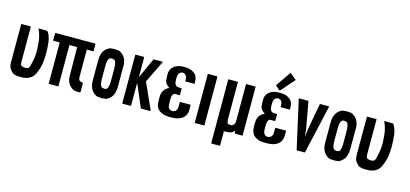

<svg xmlns="http://www.w3.org/2000/svg" viewBox="-87 -1663 5459 2556"><g transform="rotate(15 2642.5 -385.5)"><path d="M395.5 -91.8Q387.7 -78.1 372.1 -56.6Q357.4 -35.2 310.5 -9.8Q291 -2.9 268.6 1Q247.1 5.9 230.5 5.9Q209 5.9 166 5.9Q166 5.9 166 4.9Q158.2 4.9 151.4 3.9Q144.5 2.9 137.7 2Q106.4 -3.9 87.9 -21.5Q69.3 -39.1 54.7 -58.6Q42 -75.2 37.1 -98.6Q31.2 -121.1 31.2 -163.1Q31.2 -227.5 31.2 -355.5Q31.2 -461.9 31.2 -673.8Q31.2 -676.8 32.2 -677.7Q34.2 -678.7 36.1 -678.7Q77.1 -678.7 159.2 -678.7Q161.1 -678.7 163.1 -677.7Q164.1 -676.8 164.1 -673.8Q164.1 -512.7 164.1 -189.5Q165 -172.9 166 -166Q167 -159.2 168.9 -154.3Q174.8 -138.7 194.3 -133.8Q213.9 -127.9 229.5 -127.9Q241.2 -128.9 262.7 -132.8Q283.2 -136.7 293 -170.9Q329.1 -299.8 324.2 -403.3Q319.3 -506.8 311.5 -546.9Q304.7 -580.1 297.9 -603.5Q291 -626 285.2 -640.6Q274.4 -668.9 269.5 -674.8Q264.6 -680.7 271.5 -680.7Q307.6 -680.7 380.9 -679.7Q384.8 -680.7 387.7 -679.7Q390.6 -678.7 391.6 -677.7Q407.2 -661.1 420.9 -627Q434.6 -593.8 442.4 -548.8Q453.1 -459 453.1 -377.9Q453.1 -339.8 450.2 -303.7Q443.4 -191.4 395.5 -91.8Z M1054.7 -675.8Q1054.7 -643.6 1054.7 -579.1Q1054.7 -577.1 1052.7 -575.2Q1051.8 -574.2 1048.8 -574.2Q1020.5 -574.2 962.9 -574.2Q962.9 -448.2 962.9 -196.3Q963.9 -183.6 965.8 -172.9Q966.8 -163.1 970.7 -158.2Q980.5 -142.6 1000 -138.7Q1020.5 -134.8 1022.5 -134.8Q1022.5 -134.8 1022.5 -133.8Q1023.4 -133.8 1024.4 -133.8Q1025.4 -132.8 1026.4 -131.8Q1027.3 -130.9 1027.3 -129.9Q1028.3 -128.9 1028.3 -127Q1028.3 -86.9 1028.3 -6.8Q1028.3 -4.9 1027.3 -2.9Q1025.4 -1 1023.4 -1Q1022.5 -1 1022.5 -1Q1022.5 -1 1022.5 0Q1020.5 0 997.1 0Q973.6 0 968.8 -1Q968.8 -1 960.9 -2Q954.1 -2 952.1 -2.9Q928.7 -7.8 913.1 -19.5Q896.5 -31.2 877.9 -49.8Q861.3 -67.4 850.6 -91.8Q839.8 -116.2 835 -148.4Q834 -153.3 833 -210Q833 -265.6 832 -335.9Q832 -365.2 831.1 -395.5Q831.1 -425.8 831.1 -453.1Q831.1 -503.9 830.1 -538.1Q830.1 -573.2 830.1 -573.2Q794.9 -573.2 723.6 -573.2Q723.6 -384.8 723.6 -7.8Q723.6 -5.9 721.7 -3.9Q720.7 -2.9 718.8 -2.9Q677.7 -2.9 595.7 -2.9Q592.8 -2.9 591.8 -3.9Q589.8 -5.9 589.8 -7.8Q589.8 -196.3 589.8 -573.2Q561.5 -573.2 502.9 -573.2Q501 -573.2 500 -574.2Q498 -576.2 498 -578.1Q498 -610.4 498 -675.8Q498 -678.7 500 -679.7Q501 -680.7 502.9 -680.7Q685.5 -680.7 1049.8 -680.7Q1052.7 -680.7 1053.7 -679.7Q1054.7 -678.7 1054.7 -676.8Q1054.7 -676.8 1054.7 -675.8Z M1490.2 -474.6Q1490.2 -383.8 1490.2 -203.1Q1490.2 -151.4 1477.5 -114.3Q1465.8 -76.2 1442.4 -51.8Q1418.9 -26.4 1395.5 -13.7Q1373 -2 1330.1 -2Q1328.1 -2 1326.2 -2Q1324.2 -2 1323.2 -2Q1322.3 -2 1320.3 -2Q1316.4 -2 1312.5 -2Q1308.6 -2 1305.7 -2Q1263.7 -2 1240.2 -13.7Q1217.8 -25.4 1192.4 -51.8Q1176.8 -69.3 1165 -93.8Q1154.3 -118.2 1149.4 -149.4Q1147.5 -162.1 1146.5 -175.8Q1145.5 -189.5 1145.5 -204.1Q1145.5 -294.9 1145.5 -476.6Q1145.5 -527.3 1157.2 -564.5Q1169.9 -602.5 1192.4 -627Q1217.8 -652.3 1241.2 -664.1Q1262.7 -675.8 1302.7 -675.8Q1305.7 -675.8 1307.6 -675.8Q1309.6 -675.8 1311.5 -675.8Q1313.5 -675.8 1314.5 -675.8Q1315.4 -675.8 1317.4 -675.8Q1321.3 -675.8 1325.2 -675.8Q1329.1 -675.8 1332 -675.8Q1374 -675.8 1396.5 -664.1Q1419.9 -652.3 1445.3 -626Q1460.9 -608.4 1472.7 -584Q1483.4 -559.6 1488.3 -527.3Q1489.3 -514.6 1490.2 -502Q1490.2 -496.1 1491.2 -491.2Q1491.2 -483.4 1490.2 -474.6ZM1380.9 -416Q1380.9 -435.5 1379.9 -451.2Q1377.9 -466.8 1377 -479.5Q1375 -492.2 1372.1 -502Q1369.1 -512.7 1366.2 -519.5Q1362.3 -527.3 1357.4 -532.2Q1352.5 -537.1 1346.7 -540Q1335.9 -544.9 1326.2 -544.9Q1317.4 -545.9 1310.5 -545.9Q1308.6 -545.9 1306.6 -545.9Q1304.7 -545.9 1302.7 -545.9Q1299.8 -544.9 1296.9 -543.9Q1293.9 -543 1291 -542Q1285.2 -539.1 1280.3 -533.2Q1275.4 -528.3 1271.5 -521.5Q1268.6 -514.6 1265.6 -504.9Q1262.7 -495.1 1260.7 -482.4Q1258.8 -470.7 1257.8 -455.1Q1256.8 -438.5 1256.8 -419.9Q1256.8 -400.4 1256.8 -360.4Q1256.8 -327.1 1256.8 -261.7Q1256.8 -243.2 1257.8 -226.6Q1259.8 -210.9 1260.7 -197.3Q1262.7 -184.6 1265.6 -174.8Q1268.6 -165 1271.5 -158.2Q1275.4 -151.4 1280.3 -145.5Q1285.2 -140.6 1291 -137.7Q1294.9 -135.7 1304.7 -133.8Q1314.5 -132.8 1324.2 -131.8Q1325.2 -131.8 1327.1 -131.8Q1328.1 -132.8 1331.1 -132.8Q1335 -133.8 1339.8 -133.8Q1345.7 -134.8 1346.7 -135.7Q1352.5 -138.7 1357.4 -143.6Q1362.3 -149.4 1366.2 -155.3Q1369.1 -163.1 1372.1 -172.9Q1375 -182.6 1377 -194.3Q1378.9 -207 1379.9 -222.7Q1380.9 -239.3 1380.9 -257.8Q1380.9 -310.5 1380.9 -416Z M1993.2 -4.9Q1992.2 -3.9 1991.2 -3.9Q1990.2 -2.9 1989.3 -2.9Q1947.3 -2.9 1864.3 -2.9Q1862.3 -2.9 1861.3 -3.9Q1859.4 -4.9 1859.4 -5.9Q1814.5 -111.3 1724.6 -322.3Q1724.6 -216.8 1724.6 -6.8Q1724.6 -4.9 1723.6 -2.9Q1722.7 -2 1719.7 -2Q1682.6 -2 1608.4 -2Q1605.5 -2 1604.5 -2.9Q1603.5 -4.9 1603.5 -6.8Q1603.5 -89.8 1603.5 -256.8Q1603.5 -395.5 1603.5 -672.9Q1603.5 -674.8 1604.5 -676.8Q1605.5 -678.7 1608.4 -677.7Q1645.5 -677.7 1720.7 -677.7Q1723.6 -677.7 1724.6 -676.8Q1726.6 -674.8 1726.6 -672.9Q1726.6 -581.1 1726.6 -398.4Q1768.6 -491.2 1853.5 -676.8Q1853.5 -678.7 1855.5 -679.7Q1856.4 -679.7 1858.4 -679.7Q1897.5 -679.7 1976.6 -679.7Q1976.6 -679.7 1978.5 -678.7Q1979.5 -677.7 1980.5 -676.8Q1980.5 -675.8 1980.5 -674.8Q1980.5 -673.8 1980.5 -671.9Q1930.7 -571.3 1833 -369.1Q1886.7 -249 1994.1 -9.8Q1995.1 -8.8 1995.1 -6.8Q1994.1 -5.9 1993.2 -4.9Z M2066.4 -262.7Q2072.3 -288.1 2085 -308.6Q2097.7 -328.1 2117.2 -342.8Q2127 -350.6 2137.7 -356.4Q2147.5 -362.3 2158.2 -365.2Q2152.3 -368.2 2146.5 -372.1Q2141.6 -376 2135.7 -380.9Q2110.4 -399.4 2098.6 -420.9Q2087.9 -442.4 2087.9 -469.7Q2087.9 -471.7 2085.9 -514.6Q2085 -556.6 2087.9 -566.4Q2092.8 -591.8 2104.5 -612.3Q2116.2 -632.8 2135.7 -646.5Q2163.1 -668 2195.3 -677.7Q2227.5 -687.5 2272.5 -687.5Q2275.4 -687.5 2280.3 -687.5Q2325.2 -687.5 2357.4 -677.7Q2389.6 -668.9 2417 -647.5Q2442.4 -628.9 2454.1 -598.6Q2465.8 -569.3 2465.8 -525.4Q2465.8 -525.4 2465.8 -520.5Q2466.8 -515.6 2466.8 -508.8Q2466.8 -506.8 2464.8 -505.9Q2463.9 -504.9 2461.9 -504.9Q2421.9 -504.9 2343.8 -504.9Q2342.8 -504.9 2341.8 -504.9Q2339.8 -504.9 2339.8 -505.9Q2338.9 -506.8 2337.9 -506.8Q2337.9 -507.8 2337.9 -508.8Q2337.9 -522.5 2336.9 -534.2Q2335.9 -545.9 2335 -551.8Q2333 -562.5 2330.1 -571.3Q2327.1 -580.1 2321.3 -586.9Q2317.4 -592.8 2310.5 -596.7Q2304.7 -601.6 2297.9 -604.5Q2293.9 -606.4 2290 -607.4Q2286.1 -607.4 2281.2 -608.4Q2273.4 -607.4 2265.6 -606.4Q2258.8 -605.5 2253.9 -603.5Q2246.1 -600.6 2240.2 -595.7Q2234.4 -591.8 2229.5 -585.9Q2224.6 -579.1 2221.7 -570.3Q2217.8 -561.5 2215.8 -550.8Q2212.9 -539.1 2212.9 -505.9Q2212.9 -471.7 2215.8 -460.9Q2217.8 -450.2 2220.7 -441.4Q2224.6 -432.6 2229.5 -425.8Q2234.4 -419.9 2240.2 -415Q2246.1 -410.2 2253.9 -407.2Q2255.9 -407.2 2268.6 -406.2Q2280.3 -405.3 2290 -404.3Q2299.8 -404.3 2304.7 -403.3Q2309.6 -403.3 2311.5 -403.3Q2313.5 -403.3 2315.4 -402.3Q2316.4 -401.4 2316.4 -399.4Q2316.4 -373 2316.4 -320.3Q2316.4 -319.3 2315.4 -314.5Q2314.5 -309.6 2313.5 -308.6Q2310.5 -306.6 2304.7 -306.6Q2298.8 -307.6 2289.1 -307.6Q2279.3 -306.6 2263.7 -307.6Q2248 -308.6 2245.1 -307.6Q2238.3 -304.7 2234.4 -302.7Q2230.5 -301.8 2225.6 -294.9Q2219.7 -288.1 2216.8 -279.3Q2212.9 -270.5 2210 -259.8Q2208 -248 2208 -197.3Q2208 -146.5 2210 -135.7Q2212.9 -125 2216.8 -116.2Q2219.7 -107.4 2225.6 -100.6Q2229.5 -94.7 2236.3 -89.8Q2243.2 -85.9 2250 -83Q2253.9 -81.1 2258.8 -80.1Q2262.7 -79.1 2267.6 -79.1Q2276.4 -79.1 2284.2 -80.1Q2291 -81.1 2297.9 -84Q2304.7 -86.9 2311.5 -90.8Q2318.4 -95.7 2322.3 -101.6Q2328.1 -108.4 2331.1 -117.2Q2335 -126 2337.9 -136.7Q2337.9 -141.6 2338.9 -166Q2339.8 -189.5 2339.8 -218.8Q2339.8 -219.7 2339.8 -219.7Q2340.8 -220.7 2341.8 -221.7Q2341.8 -222.7 2342.8 -222.7Q2343.8 -222.7 2345.7 -222.7Q2391.6 -222.7 2484.4 -222.7Q2486.3 -222.7 2488.3 -221.7Q2489.3 -219.7 2489.3 -218.8Q2489.3 -198.2 2489.3 -158.2Q2489.3 -147.5 2488.3 -136.7Q2486.3 -125 2484.4 -114.3Q2478.5 -88.9 2465.8 -69.3Q2453.1 -48.8 2433.6 -34.2Q2404.3 -12.7 2370.1 -3.9Q2336.9 5.9 2288.1 6.8Q2285.2 6.8 2280.3 6.8Q2276.4 6.8 2271.5 6.8Q2270.5 6.8 2267.6 6.8Q2265.6 6.8 2262.7 6.8Q2260.7 6.8 2259.8 6.8Q2211.9 6.8 2177.7 -2.9Q2143.6 -12.7 2114.3 -33.2Q2088.9 -52.7 2075.2 -84Q2061.5 -115.2 2061.5 -156.2Q2061.5 -177.7 2061.5 -218.8Q2061.5 -229.5 2062.5 -241.2Q2064.5 -252 2066.4 -262.7Z M2735.4 -674.8Q2735.4 -591.8 2735.4 -423.8Q2735.4 -285.2 2735.4 -7.8Q2735.4 -5.9 2734.4 -3.9Q2732.4 -2.9 2730.5 -2.9Q2689.5 -2.9 2607.4 -2.9Q2605.5 -2.9 2603.5 -3.9Q2602.5 -5.9 2602.5 -7.8Q2602.5 -91.8 2602.5 -258.8Q2602.5 -397.5 2602.5 -674.8Q2602.5 -677.7 2603.5 -678.7Q2605.5 -679.7 2607.4 -679.7Q2648.4 -679.7 2730.5 -679.7Q2732.4 -679.7 2734.4 -678.7Q2735.4 -677.7 2735.4 -674.8Z M3261.7 -675.8Q3261.7 -591.8 3261.7 -424.8Q3261.7 -286.1 3261.7 -8.8Q3261.7 -6.8 3260.7 -4.9Q3258.8 -3.9 3256.8 -3.9Q3225.6 -3.9 3163.1 -3.9Q3161.1 -3.9 3160.2 -4.9Q3158.2 -4.9 3158.2 -6.8Q3152.3 -17.6 3141.6 -41Q3134.8 -30.3 3124 -19.5Q3113.3 -9.8 3092.8 -3.9Q3082 -1 3054.7 1Q3028.3 2.9 3006.8 2.9Q3006.8 68.4 3006.8 199.2Q3006.8 201.2 3005.9 203.1Q3003.9 204.1 3002 204.1Q2964.8 204.1 2889.6 204.1Q2887.7 204.1 2886.7 203.1Q2884.8 201.2 2884.8 199.2Q2884.8 -92.8 2883.8 -675.8Q2883.8 -677.7 2885.7 -679.7Q2886.7 -680.7 2888.7 -680.7Q2930.7 -680.7 3012.7 -680.7Q3015.6 -680.7 3016.6 -679.7Q3017.6 -677.7 3017.6 -675.8Q3017.6 -506.8 3017.6 -168.9Q3017.6 -147.5 3020.5 -132.8Q3023.4 -118.2 3030.3 -110.4Q3036.1 -103.5 3047.9 -100.6Q3059.6 -98.6 3078.1 -99.6Q3097.7 -101.6 3113.3 -119.1Q3128.9 -135.7 3128.9 -170.9Q3128.9 -338.9 3128.9 -675.8Q3128.9 -677.7 3129.9 -679.7Q3131.8 -680.7 3133.8 -680.7Q3174.8 -680.7 3255.9 -680.7Q3257.8 -680.7 3259.8 -679.7Q3261.7 -677.7 3261.7 -675.8Z M3381.8 -259.8Q3387.7 -285.2 3400.4 -305.7Q3414.1 -326.2 3432.6 -339.8Q3442.4 -347.7 3453.1 -353.5Q3463.9 -359.4 3473.6 -363.3Q3467.8 -366.2 3462.9 -370.1Q3457 -373 3451.2 -377.9Q3426.8 -396.5 3415 -418Q3403.3 -440.4 3403.3 -466.8Q3403.3 -469.7 3402.3 -511.7Q3400.4 -554.7 3403.3 -564.5Q3408.2 -589.8 3419.9 -609.4Q3432.6 -629.9 3451.2 -643.6Q3478.5 -666 3510.7 -675.8Q3543 -684.6 3587.9 -684.6Q3590.8 -684.6 3595.7 -684.6Q3640.6 -684.6 3672.9 -675.8Q3705.1 -666 3733.4 -644.5Q3757.8 -626 3769.5 -596.7Q3781.2 -566.4 3781.2 -523.4Q3781.2 -523.4 3781.2 -517.6Q3782.2 -512.7 3782.2 -505.9Q3782.2 -504.9 3780.3 -502.9Q3779.3 -502 3777.3 -502Q3737.3 -502 3659.2 -502Q3658.2 -502 3657.2 -502Q3656.2 -502 3655.3 -502.9Q3654.3 -503.9 3653.3 -504.9Q3653.3 -504.9 3653.3 -505.9Q3653.3 -519.5 3652.3 -531.2Q3651.4 -543 3651.4 -548.8Q3648.4 -559.6 3645.5 -568.4Q3642.6 -577.1 3636.7 -584Q3632.8 -589.8 3627 -594.7Q3620.1 -598.6 3613.3 -601.6Q3609.4 -603.5 3605.5 -604.5Q3601.6 -605.5 3596.7 -606.4Q3588.9 -605.5 3582 -604.5Q3574.2 -603.5 3569.3 -600.6Q3561.5 -597.7 3555.7 -593.8Q3549.8 -588.9 3544.9 -583Q3541 -576.2 3537.1 -567.4Q3533.2 -558.6 3531.2 -547.9Q3529.3 -537.1 3529.3 -502.9Q3529.3 -469.7 3531.2 -458Q3533.2 -447.3 3536.1 -438.5Q3540 -429.7 3544.9 -422.9Q3549.8 -417 3555.7 -412.1Q3561.5 -408.2 3569.3 -405.3Q3571.3 -404.3 3584 -403.3Q3596.7 -402.3 3606.4 -402.3Q3615.2 -401.4 3620.1 -401.4Q3626 -401.4 3627 -401.4Q3628.9 -401.4 3630.9 -399.4Q3631.8 -398.4 3631.8 -397.5Q3631.8 -370.1 3631.8 -317.4Q3631.8 -315.4 3631.8 -310.5Q3630.9 -305.7 3628.9 -304.7Q3626 -302.7 3620.1 -303.7Q3614.3 -303.7 3605.5 -303.7Q3595.7 -303.7 3580.1 -303.7Q3564.5 -304.7 3561.5 -303.7Q3553.7 -300.8 3549.8 -299.8Q3545.9 -297.9 3541 -291Q3536.1 -284.2 3532.2 -275.4Q3528.3 -266.6 3526.4 -255.9Q3523.4 -245.1 3523.4 -193.4Q3523.4 -142.6 3526.4 -131.8Q3528.3 -121.1 3532.2 -112.3Q3536.1 -103.5 3541 -96.7Q3545.9 -90.8 3551.8 -86.9Q3558.6 -82 3566.4 -79.1Q3570.3 -77.1 3574.2 -76.2Q3578.1 -76.2 3583 -75.2Q3591.8 -76.2 3599.6 -77.1Q3607.4 -78.1 3613.3 -80.1Q3620.1 -83 3627 -87.9Q3633.8 -91.8 3637.7 -97.7Q3643.6 -104.5 3647.5 -113.3Q3650.4 -122.1 3653.3 -132.8Q3654.3 -138.7 3654.3 -162.1Q3655.3 -185.5 3655.3 -214.8Q3655.3 -215.8 3655.3 -216.8Q3656.2 -216.8 3657.2 -217.8Q3658.2 -218.8 3659.2 -218.8Q3659.2 -218.8 3661.1 -218.8Q3707 -218.8 3799.8 -218.8Q3802.7 -218.8 3803.7 -217.8Q3804.7 -216.8 3804.7 -214.8Q3804.7 -195.3 3804.7 -155.3Q3804.7 -143.6 3803.7 -132.8Q3802.7 -121.1 3799.8 -111.3Q3793.9 -85.9 3781.2 -65.4Q3768.6 -44.9 3749 -31.2Q3719.7 -8.8 3685.5 0Q3652.3 8.8 3604.5 9.8Q3600.6 9.8 3595.7 9.8Q3591.8 9.8 3586.9 9.8Q3585.9 9.8 3583 9.8Q3581.1 9.8 3579.1 9.8Q3576.2 9.8 3575.2 9.8Q3527.3 9.8 3493.2 1Q3459 -8.8 3429.7 -30.3Q3404.3 -50.8 3390.6 -82Q3377 -112.3 3377 -154.3Q3377 -174.8 3377 -215.8Q3377 -227.5 3378.9 -238.3Q3379.9 -249 3381.8 -259.8ZM3751 -904.3Q3751 -902.3 3751 -901.4Q3751 -900.4 3750 -899.4Q3696.3 -837.9 3587.9 -713.9Q3586.9 -712.9 3585.9 -712.9Q3585 -711.9 3584 -711.9Q3583 -711.9 3583 -711.9Q3582 -711.9 3581.1 -712.9Q3560.5 -729.5 3520.5 -763.7Q3518.6 -765.6 3518.6 -767.6Q3517.6 -767.6 3517.6 -768.6Q3517.6 -769.5 3519.5 -770.5Q3565.4 -837.9 3659.2 -972.7Q3660.2 -973.6 3661.1 -974.6Q3662.1 -974.6 3663.1 -974.6Q3664.1 -974.6 3665 -974.6Q3666 -974.6 3667 -973.6Q3694.3 -951.2 3749 -907.2Q3750 -907.2 3750 -905.3Q3751 -904.3 3751 -904.3Z M4274.4 -672.9Q4223.6 -450.2 4122.1 -5.9Q4122.1 -4.9 4120.1 -2.9Q4119.1 -2 4117.2 -2Q4082 -2 4012.7 -2Q4010.7 -2 4009.8 -2.9Q4007.8 -4.9 4006.8 -5.9Q3957 -228.5 3857.4 -672.9Q3857.4 -673.8 3857.4 -674.8Q3857.4 -675.8 3858.4 -676.8Q3859.4 -677.7 3860.4 -678.7Q3861.3 -678.7 3862.3 -678.7Q3903.3 -678.7 3984.4 -678.7Q3986.3 -678.7 3988.3 -677.7Q3989.3 -676.8 3990.2 -674.8Q4011.7 -556.6 4054.7 -320.3Q4058.6 -281.2 4067.4 -205.1Q4072.3 -243.2 4082 -320.3Q4103.5 -438.5 4146.5 -674.8Q4146.5 -676.8 4147.5 -677.7Q4149.4 -678.7 4151.4 -678.7Q4190.4 -678.7 4269.5 -678.7Q4270.5 -678.7 4271.5 -678.7Q4272.5 -677.7 4273.4 -676.8Q4274.4 -675.8 4274.4 -674.8Q4274.4 -673.8 4274.4 -673.8Q4274.4 -672.9 4274.4 -672.9Z M4693.4 -474.6Q4693.4 -383.8 4693.4 -203.1Q4693.4 -151.4 4680.7 -114.3Q4668.9 -76.2 4645.5 -51.8Q4622.1 -26.4 4598.6 -13.7Q4576.2 -2 4533.2 -2Q4531.2 -2 4529.3 -2Q4527.3 -2 4526.4 -2Q4525.4 -2 4523.4 -2Q4519.5 -2 4515.6 -2Q4511.7 -2 4508.8 -2Q4466.8 -2 4443.4 -13.7Q4420.9 -25.4 4395.5 -51.8Q4379.9 -69.3 4368.2 -93.8Q4357.4 -118.2 4352.5 -149.4Q4350.6 -162.1 4349.6 -175.8Q4348.6 -189.5 4348.6 -204.1Q4348.6 -294.9 4348.6 -476.6Q4348.6 -527.3 4360.4 -564.5Q4373 -602.5 4395.5 -627Q4420.9 -652.3 4444.3 -664.1Q4465.8 -675.8 4505.9 -675.8Q4508.8 -675.8 4510.7 -675.8Q4512.7 -675.8 4514.6 -675.8Q4516.6 -675.8 4517.6 -675.8Q4518.6 -675.8 4520.5 -675.8Q4524.4 -675.8 4528.3 -675.8Q4532.2 -675.8 4535.2 -675.8Q4577.1 -675.8 4599.6 -664.1Q4623 -652.3 4648.4 -626Q4664.1 -608.4 4675.8 -584Q4686.5 -559.6 4691.4 -527.3Q4692.4 -514.6 4693.4 -502Q4693.4 -496.1 4694.3 -491.2Q4694.3 -483.4 4693.4 -474.6ZM4584 -416Q4584 -435.5 4583 -451.2Q4581.1 -466.8 4580.1 -479.5Q4578.1 -492.2 4575.2 -502Q4572.3 -512.7 4569.3 -519.5Q4565.4 -527.3 4560.5 -532.2Q4555.7 -537.1 4549.8 -540Q4539.1 -544.9 4529.3 -544.9Q4520.5 -545.9 4513.7 -545.9Q4511.7 -545.9 4509.8 -545.9Q4507.8 -545.9 4505.9 -545.9Q4502.9 -544.9 4500 -543.9Q4497.1 -543 4494.1 -542Q4488.3 -539.1 4483.4 -533.2Q4478.5 -528.3 4474.6 -521.5Q4471.7 -514.6 4468.8 -504.9Q4465.8 -495.1 4463.9 -482.4Q4461.9 -470.7 4460.9 -455.1Q4460 -438.5 4460 -419.9Q4460 -400.4 4460 -360.4Q4460 -327.1 4460 -261.7Q4460 -243.2 4460.9 -226.6Q4462.9 -210.9 4463.9 -197.3Q4465.8 -184.6 4468.8 -174.8Q4471.7 -165 4474.6 -158.2Q4478.5 -151.4 4483.4 -145.5Q4488.3 -140.6 4494.1 -137.7Q4498 -135.7 4507.8 -133.8Q4517.6 -132.8 4527.3 -131.8Q4528.3 -131.8 4530.3 -131.8Q4531.2 -132.8 4534.2 -132.8Q4538.1 -133.8 4543 -133.8Q4548.8 -134.8 4549.8 -135.7Q4555.7 -138.7 4560.5 -143.6Q4565.4 -149.4 4569.3 -155.3Q4572.3 -163.1 4575.2 -172.9Q4578.1 -182.6 4580.1 -194.3Q4582 -207 4583 -222.7Q4584 -239.3 4584 -257.8Q4584 -310.5 4584 -416Z M5160.2 -91.8Q5152.3 -78.1 5136.7 -56.6Q5122.1 -35.2 5075.2 -9.8Q5055.7 -2.9 5033.2 1Q5011.7 5.9 4995.1 5.9Q4973.6 5.9 4930.7 5.9Q4930.7 5.9 4930.7 4.9Q4922.9 4.9 4916 3.9Q4909.2 2.9 4902.3 2Q4871.1 -3.9 4852.5 -21.5Q4834 -39.1 4819.3 -58.6Q4806.6 -75.2 4801.8 -98.6Q4795.9 -121.1 4795.9 -163.1Q4795.9 -227.5 4795.9 -355.5Q4795.9 -461.9 4795.9 -673.8Q4795.9 -676.8 4796.9 -677.7Q4798.8 -678.7 4800.8 -678.7Q4841.8 -678.7 4923.8 -678.7Q4925.8 -678.7 4927.7 -677.7Q4928.7 -676.8 4928.7 -673.8Q4928.7 -512.7 4928.7 -189.5Q4929.7 -172.9 4930.7 -166Q4931.6 -159.2 4933.6 -154.3Q4939.5 -138.7 4959 -133.8Q4978.5 -127.9 4994.1 -127.9Q5005.9 -128.9 5027.3 -132.8Q5047.9 -136.7 5057.6 -170.9Q5093.8 -299.8 5088.9 -403.3Q5084 -506.8 5076.2 -546.9Q5069.3 -580.1 5062.5 -603.5Q5055.7 -626 5049.8 -640.6Q5039.1 -668.9 5034.2 -674.8Q5029.3 -680.7 5036.1 -680.7Q5072.3 -680.7 5145.5 -679.7Q5149.4 -680.7 5152.3 -679.7Q5155.3 -678.7 5156.2 -677.7Q5171.9 -661.1 5185.5 -627Q5199.2 -593.8 5207 -548.8Q5217.8 -459 5217.8 -377.9Q5217.8 -339.8 5214.8 -303.7Q5208 -191.4 5160.2 -91.8Z"/></g></svg>

Font: Typeface
Style: Regular
Weight: 400
Version: Version 1.0